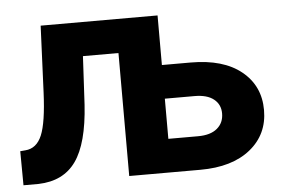

<svg xmlns="http://www.w3.org/2000/svg" viewBox="-43 -586 944 644"><g transform="rotate(-5 429.0 -264.0)"><path d="M508.8 -361.3H605.5Q715.3 -361.3 776.1 -312Q836.9 -262.7 836.9 -181.2Q836.9 -99.1 775.4 -49.6Q713.9 0 606.9 0H367.2V-414.1H247.6L238.8 -251Q230.5 -121.6 188.2 -62Q146 -2.4 62 0H11.2L10.3 -114.7L27.8 -116.2Q65.9 -119.1 83.5 -161.1Q101.1 -203.1 105.5 -304.2L115.2 -528.3H508.8ZM508.8 -248V-112.8H608.9Q650.9 -112.8 673.3 -131.6Q695.8 -150.4 695.8 -182.1Q695.8 -212.4 673.3 -230.2Q650.9 -248 608.9 -248Z"/></g></svg>

Font: Robotiche
Style: Bold
Weight: 700
Designer: Google
Version: Version 2.001150; 2014